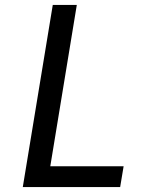

<svg xmlns="http://www.w3.org/2000/svg" viewBox="-20 -755 640 775"><path d="M72 0 193 -735H290L183 -84H479L465 0Z"/></svg>

Font: Iosevka Custom Medium Oblique
Style: Regular
Weight: 500
Italic angle: -9°
Designer: Belleve Invis
Foundry: Belleve Invis
Version: Version 27.0.1